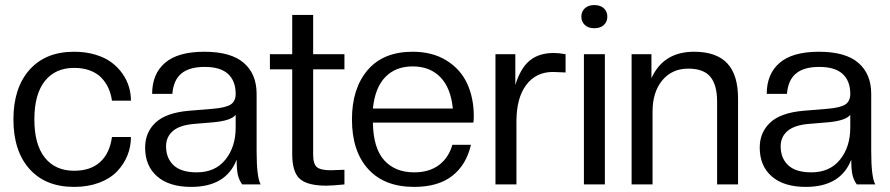

<svg xmlns="http://www.w3.org/2000/svg" viewBox="-20 -731 3526 761"><path d="M273.9 9.8Q160.2 9.8 96.7 -61.5Q33.2 -132.8 33.2 -257.8Q33.2 -382.3 96.7 -454.1Q160.2 -525.9 273.9 -525.9Q319.8 -525.9 357.9 -514.4Q396 -502.9 421.6 -483.9Q447.3 -464.8 465.1 -439.5Q482.9 -414.1 491 -387Q499 -359.9 499 -332H423.8Q419.9 -358.9 409.9 -381.3Q399.9 -403.8 382.3 -422.4Q364.7 -440.9 337.2 -451.4Q309.6 -461.9 273.9 -461.9Q199.2 -461.9 157.7 -409.7Q116.2 -357.4 116.2 -257.8Q116.2 -158.2 157.7 -106.2Q199.2 -54.2 273.9 -54.2Q338.4 -54.2 376.5 -88.4Q414.6 -122.6 423.8 -188H499Q499 -149.4 484.9 -114.5Q470.7 -79.6 443.8 -51.5Q417 -23.4 373 -6.8Q329.1 9.8 273.9 9.8Z M737.8 9.8Q650.9 9.8 603 -31.7Q555.2 -73.2 555.2 -146Q555.2 -206.5 596.9 -245.4Q638.7 -284.2 729 -292L823.7 -299.8Q875.5 -304.2 894.8 -317.1Q914.1 -330.1 914.1 -358.9Q914.1 -410.2 883.8 -438Q853.5 -465.8 791 -465.8Q730.5 -465.8 699 -439.7Q667.5 -413.6 663.1 -358.9H583Q583 -438 634 -481.9Q685.1 -525.9 790 -525.9Q895 -525.9 946 -481.9Q997.1 -438 997.1 -358.9V-131.8Q997.1 -28.3 1013.2 0H939.9Q927.7 -17.1 922.9 -37.4Q918 -57.6 918 -98.1Q876 9.8 737.8 9.8ZM759.8 -47.9Q833 -47.9 873.5 -98.4Q914.1 -148.9 914.1 -225.1V-275.9Q896 -252.4 823.7 -246.1L752.9 -240.2Q693.8 -235.8 666 -212.4Q638.2 -189 638.2 -150.9Q638.2 -104 668.2 -75.9Q698.2 -47.9 759.8 -47.9Z M1273.9 4.9Q1198.7 4.9 1168.5 -22Q1138.2 -48.8 1138.2 -120.1V-456.1H1049.8V-516.1H1138.2V-671.9H1221.2V-516.1H1345.2V-456.1H1221.2V-118.2Q1221.2 -81.5 1235.8 -68.8Q1250.5 -56.2 1291 -56.2L1345.2 -58.1V0Q1294.9 4.9 1273.9 4.9Z M1621.6 9.8Q1503.4 9.8 1439.2 -61Q1375 -131.8 1375 -257.8Q1375 -380.4 1437 -453.1Q1499 -525.9 1615.7 -525.9Q1693.4 -525.9 1749 -491.7Q1804.7 -457.5 1831.3 -400.4Q1857.9 -343.3 1857.9 -270Q1857.9 -252.9 1856 -245.1H1458Q1459.5 -144 1502.7 -95.9Q1545.9 -47.9 1621.6 -47.9Q1681.6 -47.9 1720.2 -77.1Q1758.8 -106.4 1772.9 -157.2H1846.7Q1828.1 -77.1 1772.2 -33.7Q1716.3 9.8 1621.6 9.8ZM1458 -300.8H1774.9Q1766.6 -383.3 1725.1 -425.5Q1683.6 -467.8 1615.7 -467.8Q1547.9 -467.8 1507.1 -425.5Q1466.3 -383.3 1458 -300.8Z M2026.9 0H1943.8V-516.1H2022.5V-394Q2043 -460.9 2079.6 -491Q2116.2 -521 2174.8 -521Q2196.3 -521 2221.7 -516.1V-443.8L2171.4 -445.8Q2104.5 -445.8 2065.7 -394.3Q2026.9 -342.8 2026.9 -249Z M2377.4 0H2294.4V-516.1H2377.4ZM2335.4 -619.1Q2311.5 -619.1 2297.9 -632.1Q2284.2 -645 2284.2 -665Q2284.2 -685.1 2297.9 -698Q2311.5 -710.9 2335.4 -710.9Q2359.9 -710.9 2373.5 -698Q2387.2 -685.1 2387.2 -665Q2387.2 -645 2373.5 -632.1Q2359.9 -619.1 2335.4 -619.1Z M2905.3 0H2822.3V-328.1Q2822.3 -394.5 2795.4 -426.8Q2768.6 -459 2708 -459Q2643.6 -459 2605 -412.6Q2566.4 -366.2 2566.4 -288.1V0H2483.4V-516.1H2562V-420.9Q2609.4 -525.9 2731 -525.9Q2819.3 -525.9 2862.3 -480.2Q2905.3 -434.6 2905.3 -340.8Z M3173.8 9.8Q3086.9 9.8 3039.1 -31.7Q2991.2 -73.2 2991.2 -146Q2991.2 -206.5 3033 -245.4Q3074.7 -284.2 3165 -292L3259.8 -299.8Q3311.5 -304.2 3330.8 -317.1Q3350.1 -330.1 3350.1 -358.9Q3350.1 -410.2 3319.8 -438Q3289.6 -465.8 3227.1 -465.8Q3166.5 -465.8 3135 -439.7Q3103.5 -413.6 3099.1 -358.9H3019Q3019 -438 3070.1 -481.9Q3121.1 -525.9 3226.1 -525.9Q3331.1 -525.9 3382.1 -481.9Q3433.1 -438 3433.1 -358.9V-131.8Q3433.1 -28.3 3449.2 0H3376Q3363.8 -17.1 3358.9 -37.4Q3354 -57.6 3354 -98.1Q3312 9.8 3173.8 9.8ZM3195.8 -47.9Q3269 -47.9 3309.6 -98.4Q3350.1 -148.9 3350.1 -225.1V-275.9Q3332 -252.4 3259.8 -246.1L3189 -240.2Q3129.9 -235.8 3102.1 -212.4Q3074.2 -189 3074.2 -150.9Q3074.2 -104 3104.2 -75.9Q3134.3 -47.9 3195.8 -47.9Z"/></svg>

Font: Creato Display
Style: Regular
Weight: 400
Version: Version 1.000